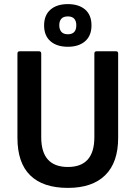

<svg xmlns="http://www.w3.org/2000/svg" viewBox="-20 -905 661 936"><path d="M311 11Q190 11 127.5 -50Q65 -111 65 -233V-644Q65 -655 76 -655H170Q181 -655 181 -644V-236Q181 -91 311 -91Q440 -91 440 -236V-644Q440 -655 451 -655H546Q556 -655 556 -644V-233Q556 -113 493 -51Q430 11 311 11ZM311 -677Q257 -677 226 -704Q195 -731 195 -781Q195 -831 226 -858Q257 -885 311 -885Q364 -885 395 -858.5Q426 -832 426 -781Q426 -731 395 -704Q364 -677 311 -677ZM311 -738Q352 -738 352 -782Q352 -802 342 -813.5Q332 -825 311 -825Q289 -825 279 -813.5Q269 -802 269 -782Q269 -762 279 -750Q289 -738 311 -738Z"/></svg>

Font: Sofia Sans Semi Condensed
Style: Bold
Weight: 700
Designer: Botio Nikoltchev, Ani Petrova
Foundry: lettersoup
Version: Version 4.100; ttfautohint (v1.8.4.7-5d5b)